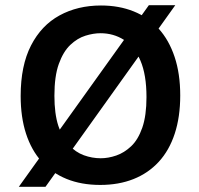

<svg xmlns="http://www.w3.org/2000/svg" viewBox="-20 -697 761 734"><path d="M52 17 549 -677H650L154 17ZM363 10Q291 10 234.5 -13Q178 -36 139 -79.5Q100 -123 79.5 -186Q59 -249 59 -330Q59 -446 98.5 -523Q138 -600 207.5 -638Q277 -676 366 -676Q435 -676 491 -653.5Q547 -631 586.5 -587.5Q626 -544 647.5 -479.5Q669 -415 669 -332Q669 -250 648 -186Q627 -122 587 -78.5Q547 -35 490.5 -12.5Q434 10 363 10ZM365 -92Q394 -92 424.5 -102.5Q455 -113 481.5 -138Q508 -163 524 -209Q540 -255 540 -326Q540 -411 517 -465Q494 -519 454 -544.5Q414 -570 364 -570Q337 -570 306.5 -560.5Q276 -551 249 -525.5Q222 -500 205 -453Q188 -406 188 -331Q188 -262 203 -216Q218 -170 243.5 -142.5Q269 -115 300.5 -103.5Q332 -92 365 -92Z"/></svg>

Font: Bricolage Grotesque 48pt Condensed ExtraBold SemiBold
Style: Regular
Weight: 600
Version: Version 1.000;gftools[0.9.30]